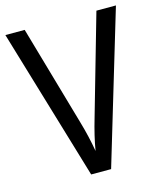

<svg xmlns="http://www.w3.org/2000/svg" viewBox="-108 -794 737 874"><g transform="rotate(-15 260.5 -357.0)"><path d="M429 -714 295 -246Q271 -165 260 -98Q248 -169 226 -244L91 -714H0L213 0H307L521 -714Z"/></g></svg>

Font: Noto Sans UI SemiCondensed
Style: Regular
Weight: 400
Width: 4
Designer: Monotype Design Team
Foundry: Monotype Imaging Inc.
Version: 1.001